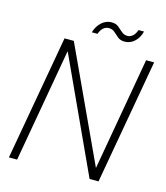

<svg xmlns="http://www.w3.org/2000/svg" viewBox="-123 -944 898 1039"><g transform="rotate(15 325.5 -425.0)"><path d="M25 0 149 -700H201L494 -68H495L606 -700H651L527 0H477L184 -636H183L71 0ZM283 -770Q294 -807 318.5 -828.5Q343 -850 373 -850Q397 -850 412 -838Q427 -826 440.5 -813.5Q454 -801 474 -801Q490 -801 503.5 -813Q517 -825 524 -847H555Q546 -811 522 -789Q498 -767 467 -767Q443 -767 428 -779.5Q413 -792 400 -804Q387 -816 367 -816Q350 -816 336.5 -804.5Q323 -793 315 -770Z"/></g></svg>

Font: DM Sans 28pt ExtraLight
Style: Italic
Weight: 250
Italic angle: -10°
Version: Version 4.004;gftools[0.9.30]